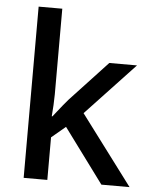

<svg xmlns="http://www.w3.org/2000/svg" viewBox="-54 -805 666 849"><g transform="rotate(5 279.5 -380.0)"><path d="M188 -380Q188 -359 186.5 -332Q185 -305 183 -282H186Q194 -292 205.5 -306.5Q217 -321 229 -336Q241 -351 251 -362L416 -539H539L322 -308L553 0H428L250 -241L188 -189V0H83V-760H188Z"/></g></svg>

Font: Noto Sans Tangsa Medium
Style: Regular
Weight: 500
Version: Version 1.504